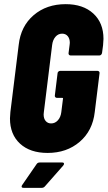

<svg xmlns="http://www.w3.org/2000/svg" viewBox="-20 -728 518 924"><path d="M28 -158Q28 -167 30 -189L70 -512Q80 -602 142 -655Q204 -708 296 -708Q380 -708 429 -663Q478 -618 478 -541Q478 -532 476 -510L471 -473Q470 -468 466.5 -464.5Q463 -461 458 -461H320Q315 -461 312 -464.5Q309 -468 310 -473L315 -512L316 -522Q316 -542 306 -554Q296 -566 279 -566Q260 -566 247 -551Q234 -536 231 -512L191 -188L190 -177Q190 -157 200 -145.5Q210 -134 226 -134Q245 -134 258.5 -149Q272 -164 275 -188L283 -252Q285 -257 279 -257H254Q249 -257 246 -260.5Q243 -264 244 -269L257 -375Q257 -380 261 -383.5Q265 -387 270 -387H449Q454 -387 457 -383.5Q460 -380 459 -375L436 -189Q426 -99 363.5 -45.5Q301 8 209 8Q125 8 76.5 -36.5Q28 -81 28 -158ZM84 170Q84 166 87 162L156 62Q161 54 171 54H279Q288 54 288 60Q288 65 284 69L196 169Q190 176 181 176H94Q84 176 84 170Z"/></svg>

Font: Barlow Condensed ExtraBold
Style: Italic
Weight: 800
Width: 3
Italic angle: -7°
Designer: Jeremy Tribby
Foundry: Tribby Type
Version: Version 1.408